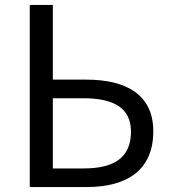

<svg xmlns="http://www.w3.org/2000/svg" viewBox="-20 -754 688 774"><path d="M100 0H330C493 0 598 -69 598 -225C598 -372 489 -433 328 -433H193V-734H100ZM193 -75V-358H315C443 -358 508 -316 508 -223C508 -120 442 -75 317 -75Z"/></svg>

Font: Noto Sans JP
Style: Regular
Weight: 400
Designer: Ryoko NISHIZUKA  (kana, bopomofo & ideographs); Paul D. Hunt (Latin, Greek & Cyrillic); Sandoll Communications , Soo-you
Foundry: Adobe
Version: Version 2.002;hotconv 1.0.116;makeotfexe 2.5.65601